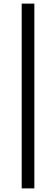

<svg xmlns="http://www.w3.org/2000/svg" viewBox="-20 -891 310 1062"><path d="M100 151V-871H170V151Z"/></svg>

Font: Kelly Slab
Style: Regular
Weight: 400
Designer: Denis Masharov
Foundry: Denis Masharov
Version: Version 1.001